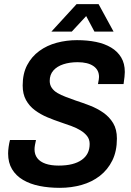

<svg xmlns="http://www.w3.org/2000/svg" viewBox="-20 -891 631 923"><path d="M268 12Q215 12 170 3Q125 -6 91 -26Q57 -46 38 -77.5Q19 -109 19 -153Q19 -167 21.5 -185Q24 -203 28 -218H153Q150 -205 148 -193.5Q146 -182 146 -173Q146 -148 159.5 -130.5Q173 -113 199 -104Q225 -95 262 -95Q299 -95 326.5 -102Q354 -109 373 -122.5Q392 -136 401.5 -155Q411 -174 411 -199Q411 -221 399 -236.5Q387 -252 367.5 -264Q348 -276 323.5 -285Q299 -294 272 -303Q239 -314 207 -327.5Q175 -341 148 -361Q121 -381 105 -410Q89 -439 89 -480Q89 -537 110.5 -578Q132 -619 169 -646Q206 -673 253 -685.5Q300 -698 350 -698Q400 -698 441.5 -689.5Q483 -681 514 -662.5Q545 -644 562.5 -615Q580 -586 580 -545Q580 -535 578.5 -521.5Q577 -508 574 -487H451Q454 -502 455 -509.5Q456 -517 456 -521Q456 -555 429 -573.5Q402 -592 353 -592Q315 -592 284.5 -582Q254 -572 236.5 -552Q219 -532 219 -502Q219 -483 229 -468.5Q239 -454 256 -444Q273 -434 295.5 -425.5Q318 -417 343 -408Q377 -397 412 -383.5Q447 -370 476.5 -349.5Q506 -329 524 -299Q542 -269 542 -225Q542 -164 520 -119.5Q498 -75 460 -45.5Q422 -16 372.5 -2Q323 12 268 12ZM227 -739 348 -871H454L526 -739H434L375 -850L427 -849L325 -739Z"/></svg>

Font: Archivo SemiCondensed SemiBold
Style: Italic
Weight: 600
Width: 4
Italic angle: -10°
Designer: Hector Gatti
Foundry: Omnibus-Type
Version: Version 2.001